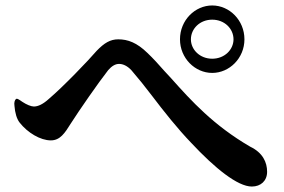

<svg xmlns="http://www.w3.org/2000/svg" viewBox="-20 -727 1040 703"><path d="M639 -583C639 -514 694 -460 757 -460C820 -460 875 -514 875 -583C875 -653 820 -707 757 -707C694 -707 639 -653 639 -583ZM33 -339C35 -314 41 -292 52 -278C81 -241 128 -213 166 -213C200 -213 217 -239 240 -276C270 -323 340 -424 376 -470C389 -485 402 -493 416 -493C429 -493 445 -487 461 -470C486 -441 511 -410 536 -377C580 -319 630 -256 680 -204C767 -111 850 -44 902 -44C935 -44 958 -65 958 -98C958 -133 942 -168 896 -190C762 -268 681 -357 607 -440L582 -467C562 -490 540 -514 520 -533C481 -571 448 -583 413 -583C384 -583 362 -570 334 -541C305 -507 212 -410 159 -365C138 -346 120 -337 104 -337C94 -337 77 -344 62 -354C49 -363 42 -368 38 -364C34 -360 31 -352 33 -339ZM679 -583C679 -622 712 -655 757 -655C802 -655 835 -622 835 -583C835 -545 802 -512 757 -512C712 -512 679 -545 679 -583Z"/></svg>

Font: 寒蝉锦书宋Pro Soft
Style: Regular
Weight: 700
Designer: 寒蝉锦书宋{Warren} 思源宋体{Ryoko NISHIZUKA 西塚涼子 (kana & ideographs); Frank Grießhammer (Latin, Greek & Cyrillic); Wenlong ZHANG 
Foundry: Adobe & ChillType
Version: Version 2.000;Glyphs 3.1.1 (3135)